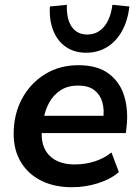

<svg xmlns="http://www.w3.org/2000/svg" viewBox="-20 -771 583 801"><path d="M280 10Q206 10 151.5 -17.5Q97 -45 67 -95Q37 -145 37 -212Q37 -294 71.5 -358.5Q106 -423 167 -461Q228 -499 307 -499Q387 -499 434 -463.5Q481 -428 498.5 -369.5Q516 -311 508 -242L505 -216H137L147 -288H427L410 -273Q416 -313 407 -344.5Q398 -376 373.5 -395Q349 -414 306 -414Q262 -414 232 -394Q202 -374 185 -342.5Q168 -311 162 -275L157 -244Q149 -195 162.5 -159.5Q176 -124 209 -104.5Q242 -85 291 -85Q335 -85 374.5 -97.5Q414 -110 445 -135L476 -53Q441 -23 388.5 -6.5Q336 10 280 10ZM339 -551Q291 -551 256 -574.5Q221 -598 203 -641.5Q185 -685 188 -744L259 -751Q257 -691 279.5 -659Q302 -627 344 -627Q386 -627 413.5 -659Q441 -691 449 -751L520 -744Q513 -685 489 -641.5Q465 -598 426.5 -574.5Q388 -551 339 -551Z"/></svg>

Font: Nunito Sans 12pt ExtraLight 12pt
Style: Bold Italic
Weight: 700
Italic angle: -9°
Version: Version 3.101;gftools[0.9.27]